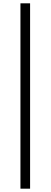

<svg xmlns="http://www.w3.org/2000/svg" viewBox="-20 -856 305 1155"><path d="M103 279H161V-836H103Z"/></svg>

Font: Noto Sans CJK HK DemiLight
Style: Regular
Weight: 350
Designer: Ryoko NISHIZUKA 西塚涼子 (kana, bopomofo & ideographs); Paul D. Hunt (Latin, Greek & Cyrillic); Sandoll Communications 산돌커뮤니
Foundry: Adobe
Version: Version 2.004;hotconv 1.0.118;makeotfexe 2.5.65603